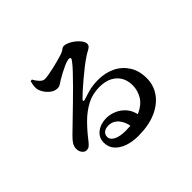

<svg xmlns="http://www.w3.org/2000/svg" viewBox="-168 -1028 1336 1336"><g transform="rotate(-45 500.0 -360.0)"><path d="M265.4 -756.3 251.3 -754.7Q246.6 -736.6 244.4 -722.1Q242.3 -707.6 243.3 -690.1Q244.7 -672.7 259.1 -648.2Q273.5 -623.8 297.3 -605.2Q321 -586.5 349.9 -586.5Q366 -586.5 379.4 -595.8Q392.9 -605 406.9 -613.6Q426.2 -625.3 450.9 -638.3Q475.5 -651.4 500.3 -662.4Q525.2 -673.3 543.8 -676.3Q556.2 -678.3 561.3 -672.4Q566.3 -666.5 553.3 -649.7Q537.9 -628.3 505.7 -594.1Q473.5 -560 432.5 -518.5Q391.5 -477 347.2 -434.4Q302.8 -391.8 262.7 -352.5Q222.5 -313.3 193 -284.7Q168.3 -261 156.3 -242.5Q144.2 -224 142.5 -203.5Q140.7 -175.4 154.3 -157.5Q167.9 -139.7 184.4 -138.9Q202.6 -138.2 213.8 -146.6Q225.1 -155 243.3 -178.1Q286 -233.6 333.3 -281.1Q380.6 -328.6 436.3 -358.2Q491.9 -387.9 560.5 -387.9Q618.4 -387.9 656.8 -367.3Q695.2 -346.8 714.6 -311.7Q734.1 -276.6 733.5 -231.9Q733.3 -181.9 707.5 -138.5Q681.8 -95.2 625.2 -68.8Q568.6 -42.4 475.5 -42.4Q418.4 -42.4 385.9 -59.2Q353.3 -75.9 353.3 -103.9Q353.3 -127.4 370.4 -140.8Q387.4 -154.2 415.6 -154.2Q459.7 -154.2 489 -120.1Q518.3 -86 525.3 -30.6L619.6 -48.3Q610.8 -103.3 581.8 -136.8Q552.8 -170.2 515.3 -185.6Q477.7 -201.1 441.6 -201.1Q386.2 -201.1 347.3 -171.4Q308.5 -141.8 308.5 -91.9Q308.5 -48.7 335 -18Q361.5 12.7 407.6 29.1Q453.7 45.5 511.6 45.5Q615.3 45.5 688 13.2Q760.6 -19.1 799 -73.8Q837.5 -128.4 837.7 -195.7Q838.3 -270.7 804.8 -323.1Q771.4 -375.6 715.2 -402.6Q659 -429.6 591.3 -429.6Q533.4 -429.6 491.1 -416.9Q448.8 -404.2 423.9 -396.5Q416.4 -394.2 413.3 -398.6Q410.2 -402.9 418.6 -411.3Q433 -426.2 460.6 -451.2Q488.2 -476.2 521.8 -504.4Q555.3 -532.6 588.1 -558.3Q620.9 -584.1 645.7 -600.1Q662.2 -612 677.9 -619.7Q693.5 -627.4 703.9 -636.7Q714.3 -645.9 714.3 -659.5Q714.3 -675.5 701.5 -693.8Q688.6 -712 668.9 -728.2Q649.1 -744.4 627.4 -754.6Q605.7 -764.8 587.9 -764.8Q577.8 -764.8 571.6 -760.5Q565.4 -756.2 556.5 -749.9Q547.7 -743.6 528 -737.2Q507.6 -731.1 480.3 -723.4Q453 -715.8 424.1 -709.2Q395.2 -702.7 370.7 -698.7Q346.2 -694.6 332.6 -694.6Q313.6 -694.6 295.7 -713.6Q277.8 -732.6 265.4 -756.3Z"/></g></svg>

Font: Noto Serif JP
Style: Regular
Weight: 200
Designer: Ryoko NISHIZUKA 西塚涼子 (kana & ideographs); Frank Grießhammer (Latin, Greek & Cyrillic); Wenlong ZHANG 张文龙 (bopomofo); San
Foundry: Adobe
Version: Version 2.001;hotconv 1.1.0;makeotfexe 2.6.0